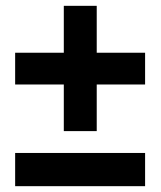

<svg xmlns="http://www.w3.org/2000/svg" viewBox="-20 -638 551 659"><path d="M312 -457H478V-348H312V-188H199V-348H32V-457H199V-618H312ZM32 1V-113H478V1Z"/></svg>

Font: Montserrat V1
Style: Bold
Weight: 700
Designer: Julieta Ulanovsky
Foundry: Julieta Ulanovsky
Version: Version 6.001